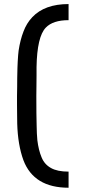

<svg xmlns="http://www.w3.org/2000/svg" viewBox="-20 -797 415 931"><path d="M312.5 113.3Q144.5 113.3 93.8 -19.5Q66.4 -94.2 63.5 -197.8Q63 -202.6 63 -239.7Q62.5 -247.1 62.5 -291V-332Q62.5 -334 62.7 -344.2Q63 -354.5 63.2 -375.2Q63.5 -396 63.5 -418.5Q64.5 -477.1 65.9 -498.5Q67.9 -534.2 70.3 -551.8Q78.1 -603.5 93.8 -644Q108.9 -684.6 136.7 -713.9Q196.8 -777.3 312.5 -777.3V-699.2Q236.8 -699.2 202.1 -663.1Q159.7 -619.1 157.2 -471.7V-430.7Q156.7 -422.9 156.7 -377.4Q156.2 -369.1 156.2 -332Q156.2 -236.3 157.7 -187.5Q158.2 -147.9 161.1 -117.2Q167 -68.8 181.6 -34.2Q195.3 0 227.1 17.6Q257.8 35.2 312.5 35.2Z"/></svg>

Font: Michroma+
Style: Regular
Weight: 400
Designer: beogot
Foundry: beogot
Version: Version